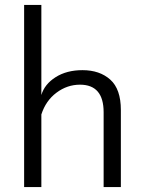

<svg xmlns="http://www.w3.org/2000/svg" viewBox="-20 -760 585 780"><path d="M471 0H401V-304Q401 -416 305 -416Q253 -416 209.5 -383.5Q166 -351 148 -295V0H78V-740H148V-374Q161 -418 206 -446.5Q251 -475 315 -475Q385 -475 428 -436.5Q471 -398 471 -313Z"/></svg>

Font: Quattrocento Sans
Style: Regular
Weight: 400
Designer: Pablo Impallari
Foundry: Pablo Impallari, Igino Marini, Brenda Gallo
Version: Version 2.000